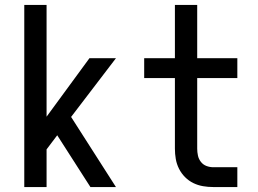

<svg xmlns="http://www.w3.org/2000/svg" viewBox="-20 -755 1040 775"><path d="M78 0V-735H168V-284L341 -520H448L267 -283L448 0H345L327 -28L211 -209L168 -152V0Z M841 0Q820 0 799.5 -3.5Q779 -7 760.5 -16Q742 -25 727 -40Q712 -55 702.5 -74Q693 -93 689.5 -113.5Q686 -134 686 -155V-440H562V-520H686V-735H776V-520H938V-440H776V-155Q776 -141 779 -127Q782 -113 791 -101.5Q800 -90 813.5 -85Q827 -80 841 -80H938V0Z"/></svg>

Font: Iosevka SS04 Medium
Style: Regular
Weight: 500
Monospace: yes
Designer: Belleve Invis
Foundry: Belleve Invis
Version: Version 19.0.0; ttfautohint (v1.8.4)